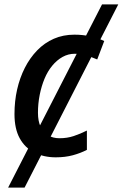

<svg xmlns="http://www.w3.org/2000/svg" viewBox="-20 -707 559 875"><path d="M17 148 445 -687H519L92 148ZM234 10Q180 10 137 -11.5Q94 -33 70 -76.5Q46 -120 46 -187Q46 -246 58 -299Q70 -352 93 -397.5Q116 -443 149.5 -477.5Q183 -512 225.5 -530.5Q268 -549 319 -549Q357 -549 391.5 -541.5Q426 -534 455 -520L423 -436Q402 -445 376.5 -453.5Q351 -462 321 -462Q291 -462 265 -447.5Q239 -433 218 -407.5Q197 -382 183 -348.5Q169 -315 161 -275Q153 -235 153 -193Q153 -155 165 -129.5Q177 -104 199 -90.5Q221 -77 251 -77Q286 -77 316 -87Q346 -97 376 -112V-24Q347 -9 312 0.5Q277 10 234 10Z"/></svg>

Font: Noto Sans Display Medium
Style: Italic
Weight: 500
Italic angle: -12°
Designer: Monotype Design Team
Foundry: Monotype Imaging Inc.
Version: Version 2.003